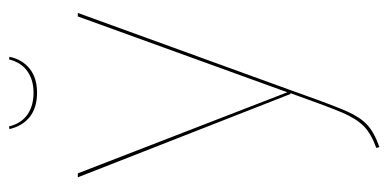

<svg xmlns="http://www.w3.org/2000/svg" viewBox="-244 -634 885 438"><g transform="rotate(-90 199.0 -414.5)"><path d="M213 -195 204 -170Q177 -94 164 -65Q151 -36 134 -20Q117 -4 83 8L81 1Q114 -11 131 -28Q148 -45 161.5 -76.5Q175 -108 206 -195H204L14 -680H23L208 -202L381 -680H389ZM124 -836 130 -837Q137 -809 157 -795Q177 -781 207 -781Q236 -781 256 -795Q276 -809 283 -837L289 -836Q283 -807 262 -790Q241 -773 207 -773Q173 -773 152 -789.5Q131 -806 124 -836Z"/></g></svg>

Font: Fira Sans Compressed Eight
Style: Regular
Weight: 100
Width: 1
Designer: bBox Type GmbH & Carrois Corporate GbR & Edenspiekermann AG
Foundry: bBox Type GmbH & Carrois Corporate GbR & Edenspiekermann AG
Version: Version 4.301